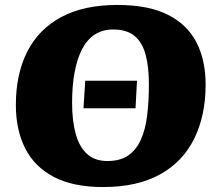

<svg xmlns="http://www.w3.org/2000/svg" viewBox="-20 -739 885 775"><path d="M396 16Q275 16 197 -25Q119 -66 81.5 -140.5Q44 -215 44 -315Q44 -440 90 -530.5Q136 -621 227 -670Q318 -719 454 -719Q579 -719 657.5 -679.5Q736 -640 773 -568Q810 -496 810 -397Q810 -273 764 -179.5Q718 -86 626 -35Q534 16 396 16ZM413 -89Q465 -89 497.5 -111.5Q530 -134 548.5 -175Q567 -216 574 -273Q581 -330 581 -400Q581 -468 568 -517.5Q555 -567 523.5 -593.5Q492 -620 437 -620Q394 -620 362.5 -599.5Q331 -579 311 -540Q291 -501 281 -446.5Q271 -392 271 -324Q271 -252 285.5 -199Q300 -146 331.5 -117.5Q363 -89 413 -89ZM317 -302 324 -413H533L527 -302Z"/></svg>

Font: Literata 18pt Black
Style: Italic
Weight: 900
Italic angle: -2°
Designer: Latin by Veronika Burian and Jose Scaglione. Greek by Irene Vlachou. Cyrillic by Vera Evstafieva
Foundry: TypeTogether
Version: Version 3.103;gftools[0.9.29]